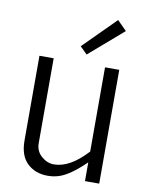

<svg xmlns="http://www.w3.org/2000/svg" viewBox="-84 -792 645 856"><g transform="rotate(10 239.0 -364.0)"><path d="M236.8 -588.9 380.9 -732.9 423.3 -690.4 269 -557.1ZM63 -131.3V-515.1H127.4V-131.3Q127.4 -94.7 153.6 -72Q179.7 -49.3 210 -49.3Q282.2 -49.3 359.9 -133.8V-515.1H424.3V0H359.9V-85Q290.5 -17.1 241.2 -2Q217.3 5.4 191.4 5.4Q135.3 5.4 99.1 -28.8Q63 -63 63 -131.3Z"/></g></svg>

Font: News Cycle
Style: Regular
Weight: 500
Version: Version 0.5.2